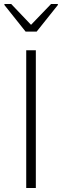

<svg xmlns="http://www.w3.org/2000/svg" viewBox="-20 -939 311 959"><path d="M111 0V-688H159V0ZM108 -781 2 -914V-919H36L135 -815L235 -919H269V-914L163 -781Z"/></svg>

Font: Saira ExtraLight
Style: Regular
Weight: 200
Designer: Hector Gatti with collaboration of the Omnibus-Type team
Foundry: Omnibus-Type
Version: Version 1.100; ttfautohint (v1.8.3)